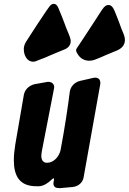

<svg xmlns="http://www.w3.org/2000/svg" viewBox="-20 -989 670 999"><path d="M188 -679C207 -686 227 -694 246 -703L316 -732C344 -743 348 -764 348 -776C348 -782 346 -789 343 -798L338 -811C329 -832 321 -852 314 -872C310 -883 306 -893 302 -903L284 -947C278 -962 270 -969 260 -969C251 -969 242 -963 235 -952L220 -931C191 -888 163 -846 135 -802L117 -774C102 -751 104 -735 104 -731C104 -703 120 -668 152 -668C159 -668 165 -669 170 -672ZM475 -679C494 -686 513 -694 532 -703L590 -727C625 -742 630 -767 630 -782C630 -791 628 -800 624 -810C615 -831 607 -851 600 -872C596 -883 592 -893 588 -903L575 -935C567 -954 557 -963 544 -963C533 -963 523 -956 513 -941L506 -931C491 -908 477 -887 464 -866C436 -823 408 -780 379 -737C377 -734 376 -731 376 -727C376 -724 377 -720 379 -716C380 -715 381 -714 382 -711C396 -686 417 -673 446 -673C455 -673 465 -675 475 -679ZM396 -568C368 -561 347 -539 343 -511C335 -446 319 -334 295 -207C287 -174 260 -142 224 -142C204 -142 195 -158 195 -177C195 -184 196 -193 198 -204L260 -523C261 -528 262 -532 262 -535C262 -551 251 -563 232 -563C229 -563 226 -563 222 -562L160 -551C131 -544 109 -523 104 -495L60 -240C55 -209 52 -181 52 -156C52 -74 81 -20 169 -20H183C204 -21 225 -32 247 -53C252 -58 256 -61 259 -61C260 -61 261 -60 261 -57C261 -55 261 -52 260 -48C259 -43 258 -39 258 -35C258 -14 273 -10 291 -10L358 -16C387 -19 410 -38 415 -66L501 -547C502 -551 502 -555 502 -558C502 -575 492 -585 475 -585C471 -585 467 -584 462 -583Z"/></svg>

Font: Bangerz
Style: Bold
Weight: 700
Designer: vernon adams
Foundry: Vernon Adams
Version: Version 2.10;December 28, 2023;FontCreator 13.0.0.2683 64-bi